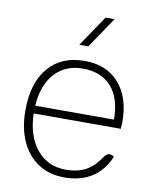

<svg xmlns="http://www.w3.org/2000/svg" viewBox="-88 -849 736 925"><g transform="rotate(10 280.0 -386.5)"><path d="M518 -268H92Q95 -158 148.5 -93Q202 -28 290 -28Q348 -28 388 -49.5Q428 -71 459 -118Q472 -138 485 -138Q496 -138 509 -130Q480 -61 425 -25.5Q370 10 290 10Q217 10 163 -25Q109 -60 79.5 -124.5Q50 -189 50 -276Q50 -410 113.5 -485Q177 -560 291 -560Q398 -560 459 -491Q520 -422 520 -300ZM478 -306Q478 -410 428.5 -466Q379 -522 288 -522Q203 -522 151 -464.5Q99 -407 93 -306ZM353 -783H397L295 -632H251Z"/></g></svg>

Font: Krub ExtraLight
Style: Regular
Weight: 275
Designer: Ekaluck Peanpanawate
Foundry: Cadson Demak Co.,Ltd.
Version: Version 1.000; ttfautohint (v1.6)